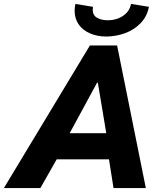

<svg xmlns="http://www.w3.org/2000/svg" viewBox="-69 -949 811 969"><path d="M384.8 -719.7H522L667 0H503.9L481 -145H217.3L134.8 0H-49.3ZM307.6 -895Q307.6 -909.7 311.5 -929.2L400.4 -914.6Q398.9 -906.7 398.9 -899.4Q398.9 -872.1 420.7 -859.4Q442.4 -846.7 475.6 -846.7Q518.6 -846.7 551.8 -868.9Q585 -891.1 592.3 -929.2L682.6 -914.6Q673.3 -865.7 640.6 -832Q607.9 -798.3 562.5 -781.7Q517.1 -765.1 468.3 -764.6Q422.4 -764.6 385.7 -780.3Q349.1 -795.9 328.4 -825.4Q307.6 -855 307.6 -895ZM467.3 -276.9 424.8 -531.7H420.9L282.7 -276.9Z"/></svg>

Font: Reddit Sans Chocolate ExBold
Style: Italic
Weight: 800
Italic angle: -11.25°
Designer: Stephen Hutchings
Version: Version 1.013